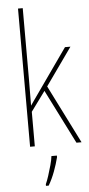

<svg xmlns="http://www.w3.org/2000/svg" viewBox="-64 -796 490 1052"><g transform="rotate(-5 181.5 -269.5)"><path d="M103 -368Q103 -329 102.5 -295.5Q102 -262 102 -224Q114 -241 122 -253Q130 -265 141 -280L315 -527H345L199 -321L360 0H332L182 -298L103 -190V0H77V-760H103ZM219 70Q210 106 195 146.5Q180 187 160 221H145V212Q153 195 162 167Q171 139 179 110Q187 81 189 61H219Z"/></g></svg>

Font: Noto Sans Lao Looped Condensed Thin
Style: Regular
Weight: 100
Width: 3
Designer: Mark Frömberg, Ben Mitchell
Foundry: The Fontpad Ltd
Version: Version 1.002; ttfautohint (v1.8.4.7-5d5b)